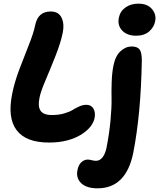

<svg xmlns="http://www.w3.org/2000/svg" viewBox="-20 -773 873 1053"><path d="M727.1 -577.1Q676.8 -577.1 650.1 -605.5Q623.5 -633.8 631.8 -675.8Q639.2 -711.9 668.5 -732.4Q697.8 -752.9 738.8 -752.9Q789.1 -752.9 813.7 -723.1Q838.4 -693.4 831.1 -657.2Q825.2 -624.5 798.3 -600.8Q771.5 -577.1 727.1 -577.1ZM249 8.8Q122.6 8.8 71.3 -58.8Q20 -126.5 46.9 -258.8Q59.1 -320.8 85.9 -392.1Q112.8 -463.4 138.4 -527.3Q164.1 -591.3 172.9 -634.8Q188 -710 257.8 -710Q301.3 -710 317.6 -676Q334 -642.1 324.2 -594.2Q313.5 -540 285.2 -468.3Q256.8 -396.5 230 -333.5Q203.1 -270.5 196.8 -237.8Q186.5 -189.5 202.4 -165.8Q218.3 -142.1 265.1 -142.1Q301.8 -142.1 332 -150.9Q362.3 -159.7 378.7 -170.2Q395 -180.7 415 -189.5Q435.1 -198.2 453.1 -198.2Q480 -198.2 492.2 -177.7Q504.4 -157.2 499 -127Q488.8 -75.2 425.8 -35.2Q354.5 8.8 249 8.8ZM515.1 259.8Q454.1 259.8 425 231.4Q396 203.1 404.8 160.2Q409.7 132.8 425.5 117.4Q441.4 102.1 461.9 102.1Q469.7 102.1 482.7 105.5Q495.6 108.9 506.8 108.9Q527.3 108.9 542.2 90.1Q557.1 71.3 564 38.1Q579.6 -41.5 586.2 -114.3Q592.8 -187 591.8 -230.5Q590.8 -273.9 592.5 -323.7Q594.2 -373.5 602.1 -413.1Q612.8 -466.3 641.1 -492.2Q669.4 -518.1 702.1 -518.1Q732.4 -518.1 745.1 -502.2Q757.8 -486.3 757.8 -441.9Q752.9 -149.9 710.9 64.9Q671.4 259.8 515.1 259.8Z"/></svg>

Font: Shantell Sans Normal
Style: Bold Italic
Weight: 700
Italic angle: -11.31°
Designer: Stephen Nixon, Anya Danilova, Shantell Martin
Foundry: Arrow Type
Version: Version 1.006;[559af2be0]